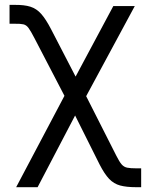

<svg xmlns="http://www.w3.org/2000/svg" viewBox="-20 -571 604 795"><path d="M46.9 204.1 272.5 -222.7H311.5L461.9 74.2Q474.1 98.6 483.6 109.6Q493.2 120.6 506.6 123.3Q520 126 543.9 126H564.5V204.1H543.9Q503.4 204.1 477.3 197Q451.2 189.9 431.9 169.7Q412.6 149.4 392.6 110.4L291 -92.8L135.7 204.1ZM259.8 -149.4 122.1 -414.1Q107.4 -442.4 98.4 -454.8Q89.4 -467.3 77.1 -470.2Q64.9 -473.1 40 -472.7H19.5V-550.8H40Q80.6 -551.3 106 -543.2Q131.3 -535.2 150.6 -513.4Q169.9 -491.7 191.4 -450.2L293 -253.9L449.2 -545.9H538.1L324.2 -149.4Z"/></svg>

Font: Inter Tight
Style: Regular
Weight: 400
Designer: Rasmus Andersson
Foundry: rsms
Version: Version 3.002